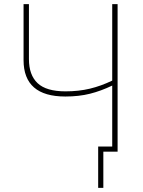

<svg xmlns="http://www.w3.org/2000/svg" viewBox="-20 -734 693 929"><path d="M480 0V175H455V-25H523V-320Q469 -294 415.5 -280.5Q362 -267 296 -267Q94 -267 94 -443V-714H120V-448Q120 -371 162 -331.5Q204 -292 297 -292Q361 -292 415 -305Q469 -318 523 -344V-714H549V0Z"/></svg>

Font: Noto Sans UI Thin
Style: Regular
Weight: 250
Designer: Monotype Design Team
Foundry: Monotype Imaging Inc.
Version: Version 1.001